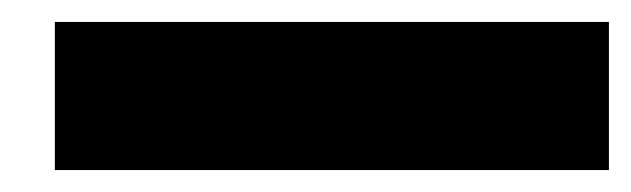

<svg xmlns="http://www.w3.org/2000/svg" viewBox="-20 -802 575 175"><path d="M535 -647V-782H30V-647Z"/></svg>

Font: Bounded ExtBd
Style: Regular
Weight: 800
Designer: Vlad Churkin
Version: Version 3.0